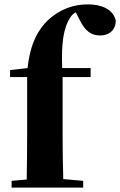

<svg xmlns="http://www.w3.org/2000/svg" viewBox="-20 -857 549 877"><path d="M26 -537V-505H104V-238C104 -171 103 -104 102 -37L33 -31V0H360V-31L269 -39C267 -106 266 -172 266 -238V-505H394V-546H264C260 -660 269 -730 303 -780C308 -788 316 -795 326 -801L342 -770C368 -714 398 -695 437 -695C483 -695 509 -724 509 -763C496 -817 441 -837 381 -837C318 -837 256 -817 199 -765C155 -722 118 -660 106 -546Z"/></svg>

Font: Noto Serif KR Black
Style: Regular
Weight: 900
Version: Version 1.001;PS 1.001;hotconv 16.6.54;makeotf.lib2.5.65590